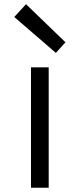

<svg xmlns="http://www.w3.org/2000/svg" viewBox="-20 -881 374 901"><path d="M125.5 -564.9H208.5V0H125.5ZM242.2 -632.8 46.9 -801.3 102.1 -861.3 287.1 -682.6Z"/></svg>

Font: Duru Sans
Style: Regular
Weight: 400
Designer: Onur Yazõcõgil
Foundry: Onur Yazõcõgil
Version: Version 1.002